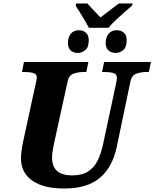

<svg xmlns="http://www.w3.org/2000/svg" viewBox="-20 -1069 884 1099"><path d="M489 -910Q480 -927 466 -951Q452 -975 437.5 -998Q423 -1021 413 -1036L416 -1049H480Q494 -1033 516.5 -1009.5Q539 -986 555 -969Q577 -986 608.5 -1010Q640 -1034 660 -1049H739L736 -1037Q717 -1021 692 -999Q667 -977 642.5 -954Q618 -931 601 -910ZM426 -766Q400 -766 384.5 -780Q369 -794 369 -823Q369 -856 385.5 -876Q402 -896 431 -896Q456 -896 472 -881.5Q488 -867 488 -839Q488 -798 468 -782Q448 -766 426 -766ZM643 -766Q617 -766 601 -780Q585 -794 585 -823Q585 -856 602 -876Q619 -896 648 -896Q673 -896 689 -881.5Q705 -867 705 -839Q705 -798 685 -782Q665 -766 643 -766ZM348 10Q228 10 164 -35.5Q100 -81 100 -163Q100 -179 103.5 -207Q107 -235 111 -252L184 -589Q191 -619 191 -625Q191 -645 170.5 -651Q150 -657 119 -657H106L117 -714H486L474 -657H461Q428 -657 401 -647.5Q374 -638 367 -603L290 -251Q287 -237 282.5 -212.5Q278 -188 278 -167Q278 -65 393 -65Q451 -65 486.5 -89Q522 -113 541 -154Q560 -195 571 -248L645 -594Q647 -603 648 -612Q649 -621 649 -625Q649 -645 629 -651Q609 -657 577 -657H564L576 -714H844L832 -657H819Q786 -657 759.5 -647Q733 -637 726 -600L648 -227Q623 -110 550.5 -50Q478 10 348 10Z"/></svg>

Font: Noto Serif ExtraBold
Style: Italic
Weight: 800
Italic angle: -12°
Designer: Monotype Design Team
Foundry: Monotype Imaging Inc.
Version: Version 2.013